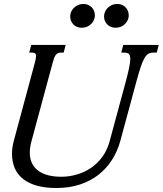

<svg xmlns="http://www.w3.org/2000/svg" viewBox="-20 -944 826 975"><path d="M591.3 -229.5Q576.7 -175.8 548.3 -131.6Q520 -87.4 479 -55.7Q438 -23.9 384.5 -6.6Q331.1 10.7 266.1 10.7Q157.2 10.7 99.1 -33.7Q41 -78.1 41 -164.1Q41 -195.8 50.3 -229.5L156.7 -624.5Q159.7 -635.7 161.4 -644.3Q163.1 -652.8 163.1 -659.2Q163.1 -668.9 158.4 -672.9Q153.8 -676.8 143.1 -676.8H128.4L138.7 -715.8H313.5L303.2 -676.8H288.6Q279.8 -676.8 273.7 -673.8Q267.6 -670.9 262.9 -664.8Q258.3 -658.7 254.6 -648.7Q251 -638.7 247.1 -624L140.1 -228Q131.3 -195.8 131.3 -169.4Q131.3 -136.7 143.3 -113.5Q155.3 -90.3 176.5 -75.4Q197.8 -60.5 227.1 -53.5Q256.3 -46.4 290.5 -46.4Q331.5 -46.4 370.6 -57.9Q409.7 -69.3 442.6 -91.8Q475.6 -114.3 500 -147.9Q524.4 -181.6 536.6 -226.1L619.1 -531.2Q630.4 -573.7 636 -601.1Q641.6 -628.4 641.6 -644.5Q641.6 -663.6 634 -670.2Q626.5 -676.8 610.8 -676.8H595.7L606 -715.8H786.1L775.9 -676.8H758.8Q744.1 -676.8 733.6 -670.9Q723.1 -665 713.6 -648.9Q704.1 -632.8 694.6 -604.2Q685.1 -575.7 672.9 -530.8ZM393.6 -803.2Q381.8 -803.2 371.6 -807.4Q361.3 -811.5 353.5 -819.1Q345.7 -826.7 341.1 -837.4Q336.4 -848.1 336.4 -860.8Q336.4 -870.1 340.3 -881.3Q344.2 -892.6 352.8 -901.9Q361.3 -911.1 374.3 -917.5Q387.2 -923.8 404.8 -923.8Q416.5 -923.8 427 -919.4Q437.5 -915 445.1 -907.5Q452.6 -899.9 457.3 -889.2Q461.9 -878.4 461.9 -865.7Q461.9 -856 458 -845.2Q454.1 -834.5 445.6 -825Q437 -815.4 424.1 -809.3Q411.1 -803.2 393.6 -803.2ZM565.4 -803.2Q553.7 -803.2 543.5 -807.4Q533.2 -811.5 525.4 -819.1Q517.6 -826.7 512.9 -837.4Q508.3 -848.1 508.3 -860.8Q508.3 -870.1 512.2 -881.3Q516.1 -892.6 524.7 -901.9Q533.2 -911.1 546.1 -917.5Q559.1 -923.8 576.7 -923.8Q588.4 -923.8 598.9 -919.4Q609.4 -915 616.9 -907.5Q624.5 -899.9 629.2 -889.2Q633.8 -878.4 633.8 -865.7Q633.8 -856 629.9 -845.2Q626 -834.5 617.4 -825Q608.9 -815.4 595.9 -809.3Q583 -803.2 565.4 -803.2Z"/></svg>

Font: Arian Grqi
Style: Italic
Weight: 400
Italic angle: -15°
Designer: Ruben Hakobyan (Tarumian)
Foundry: Ruben Hakobyan (Tarumian)
Version: Version 1.002